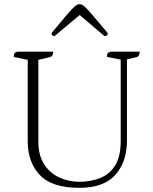

<svg xmlns="http://www.w3.org/2000/svg" viewBox="-20 -889 733 921"><path d="M360 12Q229 12 171 -49.5Q113 -111 113 -211V-602L46 -616Q46 -628 49.5 -633Q53 -638 63 -641H235Q235 -619 219 -615L164 -602V-210Q164 -143 192.5 -100Q221 -57 266 -37Q311 -17 360 -17Q416 -17 461.5 -35.5Q507 -54 533 -96.5Q559 -139 559 -212V-603L493 -616Q493 -628 496.5 -633Q500 -638 510 -641H650Q650 -618 634 -615L589 -604V-214Q589 -113 533.5 -50.5Q478 12 360 12ZM362 -869Q369 -869 376 -865Q383 -861 396 -847.5Q409 -834 433 -806Q457 -778 497 -730Q497 -716 481 -716L362 -817L242 -716Q227 -716 227 -730Q267 -778 290.5 -806Q314 -834 327.5 -847.5Q341 -861 348 -865Q355 -869 362 -869Z"/></svg>

Font: Petrona ExtraLight
Style: Regular
Weight: 200
Designer: Ringo R. Seeber
Foundry: Ringo R. Seeber
Version: Version 2.001; ttfautohint (v1.8.3)